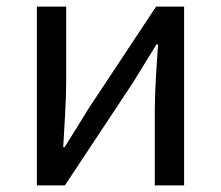

<svg xmlns="http://www.w3.org/2000/svg" viewBox="-20 -563 671 583"><path d="M92 0H177L383 -311C403 -344 434 -394 455 -428H460C455 -357 450 -285 450 -227V0H539V-543H454L248 -232C228 -199 197 -149 176 -116H172C176 -186 181 -259 181 -316V-543H92Z"/></svg>

Font: Noto Sans KR
Style: Regular
Weight: 400
Designer: Ryoko NISHIZUKA 西塚涼子 (kana, bopomofo & ideographs); Paul D. Hunt (Latin, Greek & Cyrillic); Sandoll Communications 산돌커뮤니
Foundry: Adobe
Version: Version 2.004;hotconv 1.0.118;makeotfexe 2.5.65603